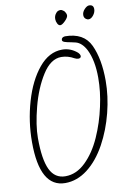

<svg xmlns="http://www.w3.org/2000/svg" viewBox="-121 -1231 902 1324"><g transform="rotate(-10 330.5 -568.5)"><path d="M48 -295Q48 -440 88 -577.5Q128 -715 199.5 -801.5Q271 -888 363 -888Q421 -888 468 -848Q482 -834 482 -822Q482 -815 477 -811Q472 -807 463 -807Q452 -807 438 -814Q394 -839 348 -839Q274 -839 216 -747.5Q158 -656 125.5 -531Q93 -406 93 -316Q93 -166 127 -95Q161 -24 235 -24Q312 -24 376.5 -86.5Q441 -149 485 -247.5Q529 -346 552 -454Q575 -556 575 -654Q575 -775 537 -852Q508 -908 465 -920Q456 -923 434 -927Q405 -932 389 -937.5Q373 -943 373 -953Q373 -972 398 -975Q530 -975 576 -876Q622 -777 622 -625Q622 -517 593 -402.5Q564 -288 511 -191Q456 -91 382.5 -34.5Q309 22 226 22Q48 22 48 -295ZM353 -1103Q353 -1127 367 -1143Q378 -1159 399 -1159Q409 -1159 422 -1148V-1149Q438 -1130 438 -1115Q438 -1100 416 -1078Q394 -1056 381 -1056Q369 -1056 361 -1071.5Q353 -1087 353 -1103ZM572 -1063Q548 -1072 548 -1096Q548 -1118 566 -1137Q584 -1156 599 -1156Q630 -1156 630 -1125Q630 -1103 614 -1082.5Q598 -1062 580 -1062Z"/></g></svg>

Font: Bad Script
Style: Regular
Weight: 400
Italic angle: -10°
Designer: Roman Shchyukin (Gaslight Type Foundry), Cyreal (Charset Expansion)
Foundry: Gaslight
Version: Version 2.000